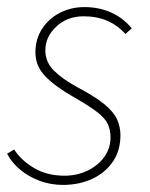

<svg xmlns="http://www.w3.org/2000/svg" viewBox="-20 -510 424 542"><path d="M158 12Q123 12 92 0.5Q61 -11 37 -31Q13 -51 0 -76L20 -88Q40 -57 76.5 -35.5Q113 -14 162 -14Q197 -14 226.5 -28Q256 -42 274 -66.5Q292 -91 292 -122Q292 -143 284.5 -159.5Q277 -176 254.5 -193.5Q232 -211 188 -236Q137 -265 108.5 -294Q80 -323 80 -362Q80 -400 99 -429Q118 -458 149.5 -474Q181 -490 218 -490Q259 -490 293 -475Q327 -460 352 -430L334 -414Q313 -438 283.5 -451Q254 -464 216 -464Q170 -464 139 -435Q108 -406 108 -368Q108 -335 132 -311Q156 -287 198 -264Q249 -237 275 -215.5Q301 -194 310.5 -173Q320 -152 320 -128Q320 -85 298.5 -53.5Q277 -22 240 -5Q203 12 158 12Z"/></svg>

Font: Source Sans 3 VF
Style: Italic
Weight: 200
Italic angle: -11°
Designer: Paul D. Hunt
Foundry: Adobe Systems Incorporated
Version: Version 3.042;hotconv 1.0.118;makeotfexe 2.5.65603